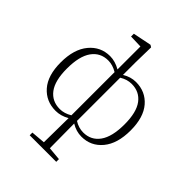

<svg xmlns="http://www.w3.org/2000/svg" viewBox="-282 -922 1329 1329"><g transform="rotate(45 383.0 -257.0)"><path d="M411.1 -464.8V-42Q453.1 -15.6 498 -15.6Q574.2 -15.6 617.7 -76.2Q661.1 -136.7 661.1 -257.8Q661.1 -376 617.7 -433.6Q574.2 -491.2 498 -491.2Q453.1 -491.2 411.1 -464.8ZM356.4 -42V-464.8Q312.5 -491.2 268.6 -491.2Q192.4 -491.2 148.9 -430.7Q105.5 -370.1 105.5 -249Q105.5 -130.9 148.9 -73.2Q192.4 -15.6 268.6 -15.6Q312.5 -15.6 356.4 -42ZM411.1 -613.3V-492.2Q459 -521.5 509.8 -521.5Q603.5 -521.5 662.1 -453.6Q720.7 -385.7 720.7 -257.8Q720.7 -128.9 661.6 -57.6Q602.5 13.7 509.8 13.7Q458 13.7 410.2 -15.6Q410.2 97.7 412.1 224.6L509.8 233.4V259.8H250V233.4L353.5 224.6Q356.4 28.3 356.4 -14.6Q307.6 13.7 256.8 13.7Q163.1 13.7 104 -53.7Q44.9 -121.1 44.9 -249Q44.9 -377.9 104.5 -449.7Q164.1 -521.5 256.8 -521.5Q306.6 -521.5 357.4 -492.2V-716.8L262.7 -719.7V-747.1L398.4 -774.4L414.1 -764.6Z"/></g></svg>

Font: GenYoMin TW TTF ExtraLight
Style: Regular
Weight: 250
Version: Version 1.300